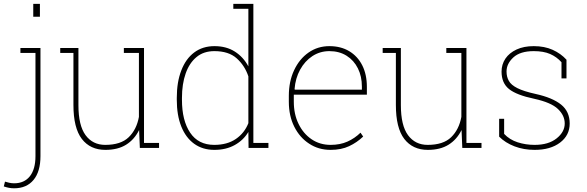

<svg xmlns="http://www.w3.org/2000/svg" viewBox="-22 -782 3101 1015"><path d="M189 -761.7V-693.4H153.8V-761.7ZM52.7 213.4Q38.1 213.4 25.4 210.9Q12.7 208.5 -2 203.6L4.4 178.2Q13.2 181.2 26.6 184.1Q40 187 52.7 187Q106.4 187 136 149.7Q165.5 112.3 165.5 43.5V-502H85.9V-528.3H191.9V43.5Q191.9 125 155.3 169.2Q118.7 213.4 52.7 213.4Z M535.2 10.3Q455.1 10.3 410.6 -47.6Q366.2 -105.5 366.2 -227.1V-502H296.4V-528.3H392.6V-226.1Q392.6 -118.7 430.4 -67.4Q468.3 -16.1 534.2 -16.1Q616.7 -16.1 658.4 -56.6Q700.2 -97.2 712.4 -164.1V-502H632.8V-528.3H739.3V-26.4H818.8V0H717.3L713.4 -94.7Q688.5 -44.4 644.8 -17.1Q601.1 10.3 535.2 10.3Z M1110.8 10.3Q1049.3 10.3 1004.4 -22Q960 -54.2 936.3 -113.5Q912.6 -172.9 912.6 -254.4V-264.6Q912.6 -348.6 936.5 -409.7Q960 -471.2 1004.6 -504.6Q1049.3 -538.1 1111.8 -538.1Q1174.3 -538.1 1219.2 -509.5Q1264.2 -481 1291 -431.2V-735.4H1211.4V-761.7H1317.4V-26.4H1397V0H1292L1291 -84.5Q1265.1 -41 1219.2 -15.4Q1173.3 10.3 1110.8 10.3ZM1110.4 -16.1Q1179.2 -16.1 1224.9 -47.4Q1270.5 -78.6 1291 -130.9V-378.4Q1272 -435.1 1229.5 -473.4Q1187 -511.7 1111.3 -511.7Q1054.7 -511.7 1017.1 -480.5Q979 -449.2 959.5 -393.6Q939.9 -337.9 939.9 -264.6V-254.4Q939.9 -145 983.2 -80.6Q1026.4 -16.1 1110.4 -16.1Z M1725.6 10.3Q1661.6 10.3 1612.3 -22.5Q1562.5 -54.7 1533.7 -112.1Q1504.9 -169.4 1504.9 -244.1V-275.4Q1504.9 -351.6 1532.7 -410.6Q1560.5 -470.2 1609.1 -504.2Q1657.7 -538.1 1719.2 -538.1Q1779.3 -538.1 1823.7 -511.7Q1868.7 -484.9 1893.1 -436.5Q1917.5 -388.2 1917.5 -322.3V-281.7H1531.2V-244.1Q1531.2 -178.7 1556.2 -127.4Q1581.1 -75.7 1625 -45.9Q1668.9 -16.1 1725.6 -16.1Q1775.9 -16.1 1814.7 -33.4Q1853.5 -50.8 1883.8 -80.6L1897.9 -60.1Q1865.2 -28.8 1823.7 -9.3Q1782.2 10.3 1725.6 10.3ZM1535.2 -311 1536.6 -308.1H1891.1V-324.2Q1891.1 -378.4 1870.1 -420.4Q1849.1 -462.9 1810.3 -487.3Q1771.5 -511.7 1719.2 -511.7Q1669.9 -511.7 1629.4 -485.4Q1589.4 -459 1564.5 -413.6Q1539.6 -368.2 1535.2 -311Z M2239.7 10.3Q2159.7 10.3 2115.2 -47.6Q2070.8 -105.5 2070.8 -227.1V-502H2001V-528.3H2097.2V-226.1Q2097.2 -118.7 2135 -67.4Q2172.9 -16.1 2238.8 -16.1Q2321.3 -16.1 2363 -56.6Q2404.8 -97.2 2417 -164.1V-502H2337.4V-528.3H2443.8V-26.4H2523.4V0H2421.9L2418 -94.7Q2393.1 -44.4 2349.4 -17.1Q2305.7 10.3 2239.7 10.3Z M2804.2 10.3Q2746.6 10.3 2698 -8.3Q2649.4 -26.9 2616.7 -59.6V-153.8H2643.1V-74.2Q2671.9 -43.5 2714.4 -29.8Q2756.8 -16.1 2804.2 -16.1Q2877.4 -16.1 2920.4 -50.3Q2963.4 -84.5 2963.4 -129.4Q2963.4 -171.4 2927.5 -205.8Q2891.6 -240.2 2802.2 -259.8Q2709 -279.3 2669.2 -311Q2629.4 -342.8 2629.4 -403.3Q2629.4 -441.4 2649.9 -472.2Q2670.4 -502.4 2708.7 -520.3Q2747.1 -538.1 2799.8 -538.1Q2856.4 -538.1 2899.7 -518.6Q2942.9 -499 2972.7 -466.3V-367.7H2946.3V-453.1Q2920.9 -481.4 2886.2 -496.6Q2851.6 -511.7 2799.8 -511.7Q2728 -511.7 2691.9 -478.5Q2655.8 -445.3 2655.8 -404.3Q2655.8 -375.5 2668 -354.5Q2679.7 -333 2712.9 -316.2Q2746.1 -299.3 2810.1 -285.2Q2898.9 -265.6 2944.3 -229Q2989.7 -192.4 2989.7 -128.9Q2989.7 -66.9 2939 -28.3Q2888.2 10.3 2804.2 10.3Z"/></svg>

Font: Hanuman Thin
Style: Regular
Weight: 100
Designer: Danh Hong
Version: Version 8.002; ttfautohint (v1.8.3)